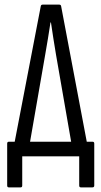

<svg xmlns="http://www.w3.org/2000/svg" viewBox="-20 -675 438 829"><path d="M103 -24H36L156 -648Q157 -655 164 -655H236Q243 -655 244 -648L362 -24H294L222 -438Q216 -474 210.5 -508.5Q205 -543 200 -578H198Q193 -543 187 -508.5Q181 -474 175 -438ZM18 134Q11 134 11 126V-55Q11 -63 18 -63H380Q387 -63 387 -55V126Q387 134 379 134H329Q322 134 322 126V0H76V126Q76 134 69 134Z"/></svg>

Font: Sofia Sans Extra Condensed
Style: Regular
Weight: 400
Designer: Botio Nikoltchev, Ani Petrova
Foundry: lettersoup
Version: Version 4.101